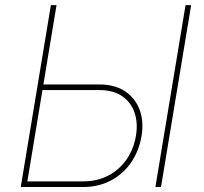

<svg xmlns="http://www.w3.org/2000/svg" viewBox="-20 -748 817 768"><path d="M143.6 -410.2H377Q439.5 -410.2 480.5 -382.6Q521.5 -355 538.6 -308.6Q555.7 -262.2 546.4 -205.6Q536.6 -145.5 505.1 -99.1Q473.6 -52.7 424.3 -26.4Q375 0 312.5 0H63L183.6 -727.5H206.1L89.4 -22.5H312.5Q369.1 -22.5 413.6 -45.9Q458 -69.3 486.6 -110.8Q515.1 -152.3 523.9 -205.6Q532.2 -255.9 518.3 -297.1Q504.4 -338.4 469 -363Q433.6 -387.7 377 -387.7H139.6ZM744.6 -727.5 624 0H601.6L722.2 -727.5Z"/></svg>

Font: Inter 17pt Thin
Style: Italic
Weight: 250
Italic angle: -9.3988°
Version: Version 4.001;git-66647c0bb